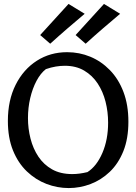

<svg xmlns="http://www.w3.org/2000/svg" viewBox="-20 -935 692 975"><path d="M329 20Q271 20 216 -1Q161 -22 116.5 -64.5Q72 -107 46 -171Q20 -235 20 -321Q20 -426 59.5 -504.5Q99 -583 167 -626.5Q235 -670 321 -670Q383 -670 438.5 -647Q494 -624 538 -579Q582 -534 607 -468Q632 -402 632 -317Q632 -231 606.5 -167.5Q581 -104 537.5 -62.5Q494 -21 440 -0.5Q386 20 329 20ZM347 -51Q365 -51 384 -53.5Q403 -56 424 -61Q471 -91 500 -158.5Q529 -226 529 -312Q529 -367 516 -418.5Q503 -470 476 -511Q449 -552 407.5 -576.5Q366 -601 309 -601Q287 -601 263 -597Q239 -593 213 -584Q186 -563 165.5 -524.5Q145 -486 133.5 -437Q122 -388 122 -335Q122 -282 135 -231Q148 -180 175 -139.5Q202 -99 244.5 -75Q287 -51 347 -51ZM415 -713 364 -757 508 -915 590 -865Q546 -828 502.5 -790.5Q459 -753 415 -713ZM235 -713 184 -757 328 -915 410 -865Q366 -828 322.5 -790.5Q279 -753 235 -713Z"/></svg>

Font: Eczar
Style: Regular
Weight: 400
Designer: Vaibhav Singh
Foundry: Rosetta Type Foundry
Version: Version 2.000